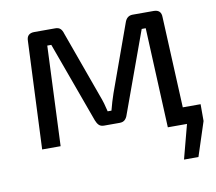

<svg xmlns="http://www.w3.org/2000/svg" viewBox="-72 -571 899 799"><g transform="rotate(-10 377.5 -171.5)"><path d="M609 -71H751V0L704 144H643L681 0H609ZM626 -487Q658 -487 658 -455L679 0H600L581 -422H564L440 -81Q436 -68 428 -60.5Q420 -53 406 -53H340Q326 -53 318.5 -60.5Q311 -68 306 -81L182 -422H165L147 0H69L89 -455Q89 -487 122 -487H210Q224 -487 231.5 -480Q239 -473 243 -459L344 -179Q351 -161 356 -144Q361 -127 365 -109H381Q386 -128 391 -145Q396 -162 402 -179L503 -459Q512 -487 537 -487Z"/></g></svg>

Font: Exo 2
Style: Regular
Weight: 400
Designer: Natanael Gama
Foundry: Natanael Gama
Version: Version 2.010